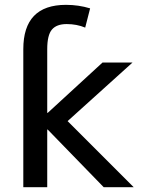

<svg xmlns="http://www.w3.org/2000/svg" viewBox="-20 -780 618 800"><path d="M77.1 0V-575.2Q77.1 -759.8 254.9 -759.8Q307.6 -759.8 355.5 -745.1L335 -665Q299.8 -679.7 257.8 -679.7Q215.8 -679.7 196.3 -656.7Q176.8 -633.8 176.8 -575.2V-309.6H178.7L407.2 -519.5H532.2L261.7 -275.4L537.1 0H412.1L178.7 -240.2H176.8V0Z"/></svg>

Font: GenEi M Gothic v2 Medium
Style: Regular
Weight: 500
Version: Version 2.0